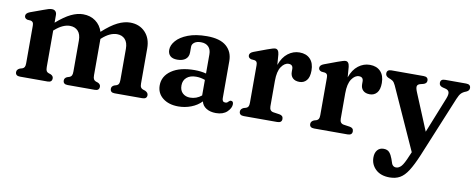

<svg xmlns="http://www.w3.org/2000/svg" viewBox="-63 -770 3187 1289"><g transform="rotate(10 1531.0 -125.0)"><path d="M236.5 -449.5V-397Q291.5 -445 334.5 -465.5Q377.5 -486 416 -486Q466 -486 501.2 -460.2Q536.5 -434.5 550.5 -390Q607.5 -442 652.2 -464Q697 -486 737 -486Q800.5 -486 839.8 -444.8Q879 -403.5 879 -335V-96Q879 -78 884 -69.8Q889 -61.5 899 -58L914.5 -53Q935.5 -43 935.5 -26Q935.5 0 904 0H715.5Q685.5 0 685.5 -26.5Q685.5 -42.5 703 -51L720 -56.5Q729.5 -60 734 -68.5Q738.5 -77 738.5 -96V-307.5Q738.5 -350 718.2 -372Q698 -394 663 -394Q640.5 -394 615.2 -382.8Q590 -371.5 563 -347L558.5 -343Q558.5 -339 558.5 -335V-96Q558.5 -77 563.2 -68.8Q568 -60.5 577.5 -56.5L593.5 -51Q611 -42.5 611 -26.5Q611 0 581 0H395Q364.5 0 364.5 -26.5Q364.5 -42.5 382 -51L399 -56.5Q408.5 -60 413.2 -68.5Q418 -77 418 -96V-307.5Q418 -350 397.5 -372Q377 -394 342 -394Q319.5 -394 294.5 -383Q269.5 -372 242.5 -348.5L236.5 -343.5V-95.5Q236.5 -76.5 241 -68.2Q245.5 -60 255.5 -56.5L271.5 -51Q289 -42.5 289 -26.5Q289 0 259 0H71Q39.5 0 39.5 -26Q39.5 -43.5 60 -53L77 -58Q86.5 -61.5 91.2 -69.5Q96 -77.5 96 -95.5V-352Q96 -367.5 91.2 -374Q86.5 -380.5 77.5 -383L53 -385Q33.5 -391 33.5 -408Q33.5 -426.5 60.5 -437L148.5 -469Q167.5 -476 180 -479.8Q192.5 -483.5 204 -483.5Q219.5 -483.5 228 -474.2Q236.5 -465 236.5 -449.5Z M1004.5 -105.5Q1004.5 -168.5 1061.8 -207.8Q1119 -247 1218.5 -247Q1261.5 -247 1297 -237.5V-368Q1297 -401.5 1278.8 -420Q1260.5 -438.5 1228 -438.5Q1199 -438.5 1183 -426.5Q1167 -414.5 1167 -397V-358.5Q1167 -328.5 1146.8 -312Q1126.5 -295.5 1090 -295.5Q1058 -295.5 1042 -310.5Q1026 -325.5 1026 -351.5Q1026 -383.5 1052.8 -414.2Q1079.5 -445 1131.8 -465.2Q1184 -485.5 1260.5 -485.5Q1349.5 -485.5 1393 -448Q1436.5 -410.5 1436.5 -346.5V-93.5Q1436.5 -68 1458 -68Q1467 -68 1471.8 -71.8Q1476.5 -75.5 1480 -79.5Q1483 -82 1486 -84.2Q1489 -86.5 1493.5 -86.5Q1510.5 -86.5 1510.5 -66Q1510.5 -39 1483.5 -13.2Q1456.5 12.5 1408 12.5Q1368.5 12.5 1342 -4Q1315.5 -20.5 1309 -49.5Q1280 -19.5 1238.2 -3.5Q1196.5 12.5 1151.5 12.5Q1086 12.5 1045.2 -19.8Q1004.5 -52 1004.5 -105.5ZM1148.5 -130.5Q1148.5 -96 1168.5 -77.8Q1188.5 -59.5 1219 -59.5Q1262.5 -59.5 1297 -88V-194Q1283 -199 1268 -202Q1253 -205 1236 -205Q1195.5 -205 1172 -185Q1148.5 -165 1148.5 -130.5Z M1753 -448 1758.5 -377.5Q1777.5 -431.5 1813.2 -458.8Q1849 -486 1891.5 -486Q1938 -486 1964.5 -458.2Q1991 -430.5 1991 -379.5Q1991 -334.5 1972.5 -312.8Q1954 -291 1924 -291Q1894 -291 1878 -306.5Q1862 -322 1862 -349V-367.5Q1862 -398 1832.5 -398Q1805 -398 1783 -366Q1761 -334 1761 -269V-95.5Q1761 -63.5 1788.5 -59.5L1829.5 -53.5Q1855.5 -49.5 1855.5 -26Q1855.5 0 1824 0H1596.5Q1565 0 1565 -26Q1565 -43.5 1585.5 -53L1602.5 -58Q1612 -61.5 1616.8 -69.5Q1621.5 -77.5 1621.5 -95.5V-351.5Q1621.5 -367 1616.8 -373.5Q1612 -380 1603 -382L1578.5 -384.5Q1559 -390.5 1559 -407.5Q1559 -426 1586 -436L1673.5 -468.5Q1714 -483.5 1726 -483.5Q1749 -483.5 1753 -448Z M2232.5 -448 2238 -377.5Q2257 -431.5 2292.8 -458.8Q2328.5 -486 2371 -486Q2417.5 -486 2444 -458.2Q2470.5 -430.5 2470.5 -379.5Q2470.5 -334.5 2452 -312.8Q2433.5 -291 2403.5 -291Q2373.5 -291 2357.5 -306.5Q2341.5 -322 2341.5 -349V-367.5Q2341.5 -398 2312 -398Q2284.5 -398 2262.5 -366Q2240.5 -334 2240.5 -269V-95.5Q2240.5 -63.5 2268 -59.5L2309 -53.5Q2335 -49.5 2335 -26Q2335 0 2303.5 0H2076Q2044.5 0 2044.5 -26Q2044.5 -43.5 2065 -53L2082 -58Q2091.5 -61.5 2096.2 -69.5Q2101 -77.5 2101 -95.5V-351.5Q2101 -367 2096.2 -373.5Q2091.5 -380 2082.5 -382L2058 -384.5Q2038.5 -390.5 2038.5 -407.5Q2038.5 -426 2065.5 -436L2153 -468.5Q2193.5 -483.5 2205.5 -483.5Q2228.5 -483.5 2232.5 -448Z M2737.5 69.5 2749 43 2558 -380Q2548.5 -400.5 2537.8 -407.8Q2527 -415 2508.5 -421.5Q2488.5 -430.5 2488.5 -448.5Q2488.5 -474.5 2519.5 -474.5H2738.5Q2769.5 -474.5 2769.5 -448.5Q2769.5 -428.5 2745.5 -422L2727.5 -417.5Q2707.5 -412.5 2704.8 -399.2Q2702 -386 2715 -356L2817.5 -109L2915 -352.5Q2926.5 -381.5 2922.2 -396.5Q2918 -411.5 2898 -416.5L2878 -421.5Q2854 -428 2854 -448.5Q2854 -474.5 2885 -474.5H3028.5Q3059.5 -474.5 3059.5 -448.5Q3059.5 -440.5 3055 -433.8Q3050.5 -427 3038.5 -421.5Q3017.5 -414 3005.5 -401.8Q2993.5 -389.5 2982 -361.5L2811.5 51.5Q2782 122 2756.2 162.2Q2730.5 202.5 2701 219Q2671.5 235.5 2631 235.5Q2570.5 235.5 2536 202.8Q2501.5 170 2501.5 122Q2501.5 90.5 2517 71.8Q2532.5 53 2559.5 53Q2586 53 2599.5 68.8Q2613 84.5 2622 110L2628.5 129Q2636.5 162 2662.5 162Q2681.5 162 2698 144Q2714.5 126 2737.5 69.5Z"/></g></svg>

Font: Fraunces 9pt S050 SemiBold
Style: Regular
Weight: 600
Version: Version 1.000; ttfautohint (v1.8.3)